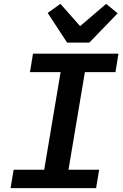

<svg xmlns="http://www.w3.org/2000/svg" viewBox="-20 -977 640 997"><path d="M479 0 494.7 -95.5H335.6L420.8 -602.6H579.5L595.2 -698.2H151.3L135.7 -602.6H294.7L209.5 -95.5H50.8L34.8 0ZM227.6 -909.8 328.5 -755.7H443.9L590.9 -908L531.2 -957L396 -841.3L293.7 -957Z"/></svg>

Font: Margiela Mono Italic SmBold It
Style: Regular
Weight: 600
Designer: Mike Abbink, Paul van der Laan, Pieter van Rosmalen
Foundry: Bold Monday
Version: Version 2.003 2021